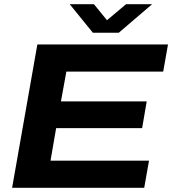

<svg xmlns="http://www.w3.org/2000/svg" viewBox="-20 -900 825 920"><path d="M38 0 159 -687H785L762 -557H298L272 -414H683L661 -286H249L222 -130H694L671 0ZM709 -880 549 -743H425L314 -880H430L518 -772L457 -773L584 -880Z"/></svg>

Font: Archivo SemiExpanded
Style: Bold Italic
Weight: 700
Width: 6
Italic angle: -10°
Designer: Hector Gatti
Foundry: Omnibus-Type
Version: Version 2.001